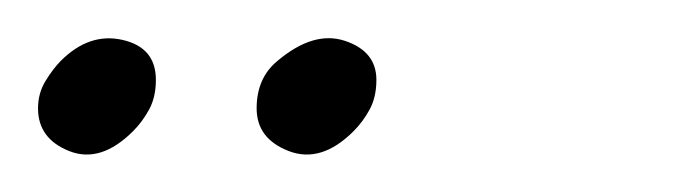

<svg xmlns="http://www.w3.org/2000/svg" viewBox="-64 -417 362 101"><path d="M122 -348Q105 -331 88 -337.5Q71 -344 71 -360Q71 -376 82 -385Q101 -401 117.5 -395.5Q134 -390 134 -375Q134 -366 130.5 -359.5Q127 -353 122 -348ZM6 -348Q-11 -331 -27.5 -337.5Q-44 -344 -44 -360Q-44 -368 -40 -374.5Q-36 -381 -32 -385Q-17 -400 0.5 -396Q18 -392 18 -375Q18 -366 14.5 -359.5Q11 -353 6 -348Z"/></svg>

Font: Kapakana
Style: Regular
Weight: 400
Designer: Kousuke Nagai
Version: Version 1.002